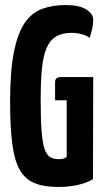

<svg xmlns="http://www.w3.org/2000/svg" viewBox="-20 -730 409 760"><path d="M210 10Q153 10 116 -5.5Q79 -21 58 -58Q37 -95 28.5 -161Q20 -227 20 -327Q20 -448 35 -523.5Q50 -599 78 -639.5Q106 -680 147 -695Q188 -710 240 -710Q294 -710 321.5 -692.5Q349 -675 349 -652Q349 -633 344.5 -614Q340 -595 335 -580Q324 -589 304 -594.5Q284 -600 264 -600Q226 -600 202 -585.5Q178 -571 164.5 -540Q151 -509 146 -458.5Q141 -408 141 -336Q141 -260 144.5 -213Q148 -166 156 -141.5Q164 -117 178 -108.5Q192 -100 212 -100Q222 -100 228.5 -101.5Q235 -103 238.5 -105Q242 -107 244 -109V-333H198V-405Q198 -425 222 -425H349L348 -21Q332 -11 310.5 -4Q289 3 264 6.5Q239 10 210 10Z"/></svg>

Font: Yanone Kaffeesatz ExtraLight
Style: Bold
Weight: 700
Version: Version 2.003